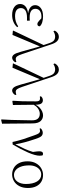

<svg xmlns="http://www.w3.org/2000/svg" viewBox="1133 -1975 1048 3354"><g transform="rotate(90 1657.0 -298.0)"><path d="M50 -126Q50 -180 90 -217Q130 -254 212 -265Q141 -276 105.5 -308.5Q70 -341 70 -388Q70 -447 121 -486.5Q172 -526 266 -526Q321 -526 368 -512Q415 -498 439 -470Q441 -451 430.5 -439Q420 -427 403 -427Q387 -427 375 -433Q363 -439 345 -455L301 -496L271 -498Q205 -498 169.5 -469.5Q134 -441 134 -393Q134 -292 286 -292Q317 -292 341 -294V-245L296 -246Q202 -246 161.5 -217Q121 -188 121 -140Q121 -90 156.5 -63.5Q192 -37 263 -37Q359 -37 441 -92L455 -75Q420 -34 365 -10Q310 14 242 14Q155 14 102.5 -24Q50 -62 50 -126Z M884 -139 791 -471 590 8 519 1 515 -6 767 -536 734 -634Q715 -692 688 -714.5Q661 -737 617 -737Q574 -737 526 -707L515 -731Q533 -765 560.5 -783.5Q588 -802 623 -802Q669 -802 701.5 -769Q734 -736 757 -663L923 -166Q946 -97 964.5 -73Q983 -49 1010 -49Q1035 -49 1060 -60L1067 -41Q1056 -18 1033.5 -2Q1011 14 989 14Q957 14 933 -17Q909 -48 884 -139Z M1457 -139 1364 -471 1163 8 1092 1 1088 -6 1340 -536 1307 -634Q1288 -692 1261 -714.5Q1234 -737 1190 -737Q1147 -737 1099 -707L1088 -731Q1106 -765 1133.5 -783.5Q1161 -802 1196 -802Q1242 -802 1274.5 -769Q1307 -736 1330 -663L1496 -166Q1519 -97 1537.5 -73Q1556 -49 1583 -49Q1608 -49 1633 -60L1640 -41Q1629 -18 1606.5 -2Q1584 14 1562 14Q1530 14 1506 -17Q1482 -48 1457 -139Z M1968 -469Q1924 -469 1880.5 -441Q1837 -413 1810 -361L1814 0L1749 10L1740 3L1749 -169L1751 -402Q1751 -442 1739.5 -457.5Q1728 -473 1701 -473Q1686 -473 1668 -470L1661 -488Q1672 -503 1690 -513Q1708 -523 1731 -523Q1769 -523 1788.5 -495.5Q1808 -468 1810 -396Q1829 -438 1861 -467Q1893 -496 1928.5 -511Q1964 -526 1994 -526Q2056 -526 2095.5 -482.5Q2135 -439 2136 -343L2141 190L2075 206L2066 200L2075 24L2082 -330Q2083 -401 2053 -435Q2023 -469 1968 -469Z M2343 -376Q2324 -432 2308 -452.5Q2292 -473 2268 -473Q2245 -473 2229 -465L2221 -484Q2235 -501 2257 -511Q2279 -521 2300 -521Q2339 -521 2362 -492.5Q2385 -464 2408 -392Q2441 -294 2464 -210Q2487 -126 2501 -42Q2555 -149 2583 -211Q2611 -273 2634 -350Q2623 -430 2623 -462Q2623 -526 2667 -526Q2686 -526 2696 -514Q2700 -494 2700 -469Q2700 -392 2644.5 -265Q2589 -138 2504 5L2460 7Q2439 -92 2410 -183Q2381 -274 2343 -376Z M2798 -256Q2798 -341 2832.5 -402.5Q2867 -464 2922 -495Q2977 -526 3036 -526Q3103 -526 3154.5 -495.5Q3206 -465 3235 -405.5Q3264 -346 3264 -261Q3264 -172 3230 -109.5Q3196 -47 3142 -16.5Q3088 14 3028 14Q2966 14 2913.5 -15.5Q2861 -45 2829.5 -105.5Q2798 -166 2798 -256ZM3194 -227Q3194 -349 3150 -421.5Q3106 -494 3029 -494Q2983 -494 2946.5 -467.5Q2910 -441 2889.5 -393.5Q2869 -346 2869 -285Q2869 -197 2892 -137Q2915 -77 2953 -47.5Q2991 -18 3036 -18Q3110 -18 3152 -76.5Q3194 -135 3194 -227Z"/></g></svg>

Font: GL-CurulMinamoto Light
Style: Regular
Weight: 300
Designer: Eunice (kana); Ryoko NISHIZUKA 西塚涼子 (ideographs); Frank Grießhammer (Latin, Greek & Cyrillic); Wenlong ZHANG
Foundry: Gutenberg Labo; Adobe
Version: Version 1.002